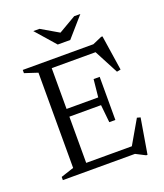

<svg xmlns="http://www.w3.org/2000/svg" viewBox="-159 -963 936 1097"><g transform="rotate(-20 309.0 -414.0)"><path d="M42.5 0V-19.5L121.5 -45.5V-624.5L42.5 -650.5V-670H472L528 -694.5H536L568.5 -481L545 -476.5L468 -623H201.5V-375H394L405 -482.5H442V-220.5H405L394 -328H201.5V-47H479L562 -190.5L582.5 -185L546.5 29.5H538.5L481 0ZM461 -858 356 -738H280L175 -858H212.5L318 -796.5L423.5 -858Z"/></g></svg>

Font: Newsreader Text
Style: Regular
Weight: 400
Designer: Hugues Gentile
Foundry: Production Type
Version: Version 1.002